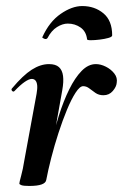

<svg xmlns="http://www.w3.org/2000/svg" viewBox="-20 -607 407 635"><path d="M133 -12 123 -13Q133 -66 146 -120.5Q159 -175 174.5 -224Q190 -273 209 -311.5Q228 -350 250 -372.5Q272 -395 297 -395Q313 -395 330 -386.5Q347 -378 358 -364Q369 -350 366 -333Q365 -320 353 -306Q341 -292 322 -292Q307 -292 296 -299.5Q285 -307 275.5 -314.5Q266 -322 255 -322Q244 -322 230 -300.5Q216 -279 201.5 -244Q187 -209 173.5 -167.5Q160 -126 149.5 -85Q139 -44 133 -12ZM77 8Q58 8 51 5.5Q44 3 44 0Q44 -4 50 -26Q56 -48 60 -74L101 -297Q104 -314 103 -324.5Q102 -335 97.5 -340.5Q93 -346 85 -346Q76 -346 61.5 -336Q47 -326 28 -306Q24 -302 20 -306.5Q16 -311 20 -315Q56 -358 85 -376.5Q114 -395 142 -395Q164 -395 175 -385Q186 -375 188.5 -356Q191 -337 186 -309L133 -12Q130 8 77 8ZM268 -477Q265 -503 246.5 -516Q228 -529 204 -529Q187 -529 168.5 -517.5Q150 -506 137 -481Q133 -476 126 -479Q119 -482 120 -484Q143 -535 180.5 -561Q218 -587 252 -587Q293 -587 322 -563Q351 -539 351 -490Q351 -485 338.5 -481.5Q326 -478 309.5 -476Q293 -474 280.5 -474Q268 -474 268 -477Z"/></svg>

Font: Cormorant
Style: Bold Italic
Weight: 700
Italic angle: -10°
Designer: Christian Thalmann (Catharsis Fonts)
Foundry: Catharsis Fonts
Version: Version 4.000